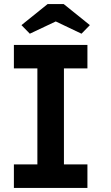

<svg xmlns="http://www.w3.org/2000/svg" viewBox="-20 -920 545 940"><path d="M48 0V-115H163V-585H48V-700H408V-585H293V-115H408V0ZM213 -900H292L420 -797L379 -755L253 -815L126 -755L85 -797Z"/></svg>

Font: Our Lexend Medium
Style: Regular
Weight: 500
Designer: Bonnie Shaver-Troup, Thomas Jockin
Foundry: Lexend
Version: Version 1.007